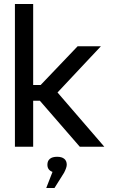

<svg xmlns="http://www.w3.org/2000/svg" viewBox="-20 -730 562 955"><path d="M54.2 -710H145V-307.1H182.1L366.2 -500H481.9L266.1 -270L499 0H377L178.2 -229H145V0H54.2ZM210 205.1 241.2 125Q215.8 115.7 215.8 89.8V88.9Q215.8 70.3 228 60.1Q240.2 49.8 264.2 49.8Q287.6 49.8 299.8 60.1Q312 70.3 312 88.9V89.8Q312 103 298.8 128.9L251 205.1Z"/></svg>

Font: LT Wave Text
Style: Regular
Weight: 400
Designer: Daniel Lyons
Version: Version 2.5 (Glyphs App)